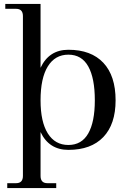

<svg xmlns="http://www.w3.org/2000/svg" viewBox="-20 -760 643 980"><path d="M17 200V175H62Q97 175 97 138V-678Q97 -715 62 -715H7V-740H187V-414Q230 -506 329 -506Q445 -506 507.5 -439.5Q570 -373 570 -248Q570 -126 507.5 -60.5Q445 5 329 5Q230 5 187 -86V138Q187 175 222 175H267V200ZM329 -20Q397 -20 430.5 -79Q464 -138 464 -248Q464 -361 430.5 -421Q397 -481 329 -481Q261 -481 224 -421Q187 -361 187 -248Q187 -138 224 -79Q261 -20 329 -20Z"/></svg>

Font: Bentinck
Style: Regular
Weight: 400
Designer: Jörg Drees
Foundry: Jörg Drees
Version: Version 1.000; ttfautohint (v1.8.4.7-5d5b)